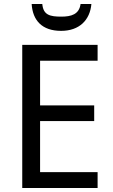

<svg xmlns="http://www.w3.org/2000/svg" viewBox="-20 -938 563 958"><path d="M436 -918H382C375 -866 335 -855 286 -855C229 -855 196 -863 191 -918H138C143 -836 190 -784 285 -784C376 -784 429 -838 436 -918ZM467 0V-79H180V-334H450V-412H180V-635H467V-714H91V0Z"/></svg>

Font: Noto Sans Thai
Style: Regular
Weight: 400
Designer: Monotype Design Team
Foundry: Monotype Imaging Inc.
Version: Version 1.901